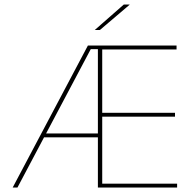

<svg xmlns="http://www.w3.org/2000/svg" viewBox="-20 -844 875 864"><path d="M37 0 375.5 -639H426V-623H388.5L58.5 0ZM172.5 -226V-243.5H427V-226ZM427 0V-17.5H777V0ZM420.5 0V-639H440V0ZM430.5 -319V-336.5H767.5V-319ZM426 -621.5V-639H774.5V-621.5ZM537 -823.5H563V-822.5L429.5 -709H407V-709.5Z"/></svg>

Font: Anek Latin Medium Thin
Style: Regular
Weight: 250
Version: Version 1.003